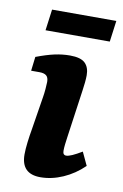

<svg xmlns="http://www.w3.org/2000/svg" viewBox="-72 -621 430 671"><g transform="rotate(10 143.5 -285.0)"><path d="M212 -318 188 -148Q186 -134 184.5 -121.5Q183 -109 183 -98Q183 -83 195 -83Q203 -83 216.5 -89Q230 -95 250 -107L272 -60Q239 -28 199 -10.5Q159 7 119 7Q51 7 51 -62Q51 -80 54 -105Q57 -130 61 -152L80 -271Q82 -282 83.5 -299.5Q85 -317 85 -325Q85 -341 77 -347.5Q69 -354 53 -354H23L29 -404Q66 -418 93.5 -424Q121 -430 148 -430Q186 -430 201.5 -415Q217 -400 217 -372Q217 -361 215.5 -346Q214 -331 212 -318ZM58 -577H286L276 -502H48Z"/></g></svg>

Font: Rasa
Style: Italic
Weight: 400
Italic angle: -7.10001°
Designer: Anna Giedrys (Yrsa+Rasa design), David Brezina (Yrsa art-direction, Rasa art-direction, design)
Foundry: Rosetta Type Foundry
Version: Version 2.004